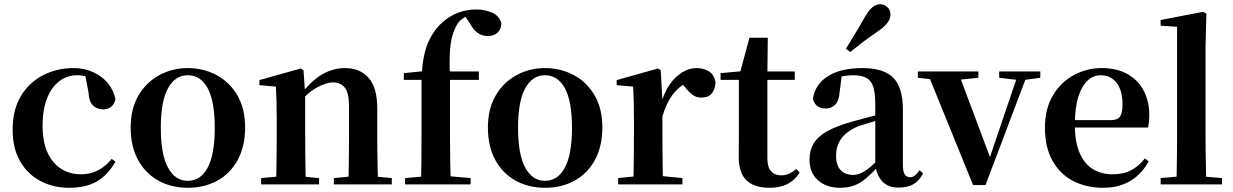

<svg xmlns="http://www.w3.org/2000/svg" viewBox="-20 -875 5848 911"><path d="M308 16Q233 16 172 -16Q111 -48 75.5 -109.5Q40 -171 40 -260Q40 -355 79.5 -420Q119 -485 185 -518.5Q251 -552 329 -552Q380 -552 422.5 -532.5Q465 -513 492.5 -479.5Q520 -446 528 -402Q514 -356 469 -356Q442 -356 422 -374Q402 -392 400 -437L382 -530L450 -486Q421 -503 396 -510.5Q371 -518 345 -518Q298 -518 261 -489.5Q224 -461 203 -407.5Q182 -354 182 -278Q182 -168 232 -108Q282 -48 365 -48Q409 -48 445.5 -67Q482 -86 510 -121L528 -108Q492 -45 440 -14.5Q388 16 308 16Z M871 16Q792 16 730.5 -18.5Q669 -53 634.5 -117Q600 -181 600 -270Q600 -359 637 -422Q674 -485 736 -518.5Q798 -552 871 -552Q945 -552 1007 -519Q1069 -486 1106 -423Q1143 -360 1143 -270Q1143 -181 1108 -116.5Q1073 -52 1011.5 -18Q950 16 871 16ZM871 -17Q932 -17 965.5 -80Q999 -143 999 -268Q999 -394 965.5 -456Q932 -518 871 -518Q811 -518 777 -456Q743 -394 743 -268Q743 -143 777 -80Q811 -17 871 -17Z M1219 0V-30L1325 -40H1388L1494 -30V0ZM1289 0Q1291 -25 1291.5 -67Q1292 -109 1292.5 -154.5Q1293 -200 1293 -235V-310Q1293 -360 1292 -393.5Q1291 -427 1289 -464L1211 -471V-495L1407 -550L1420 -542L1428 -428V-426V-235Q1428 -200 1428.5 -154.5Q1429 -109 1429.5 -67Q1430 -25 1431 0ZM1564 0V-30L1668 -40H1731L1839 -30V0ZM1633 0Q1634 -25 1634.5 -66.5Q1635 -108 1635.5 -153.5Q1636 -199 1636 -235V-370Q1636 -433 1616.5 -458.5Q1597 -484 1559 -484Q1529 -484 1485 -460.5Q1441 -437 1395 -383L1391 -426H1406Q1462 -497 1512.5 -524.5Q1563 -552 1617 -552Q1687 -552 1728.5 -506Q1770 -460 1770 -361V-235Q1770 -199 1770.5 -153.5Q1771 -108 1772 -66.5Q1773 -25 1774 0Z M1902 0V-30L2015 -40H2099L2213 -30V0ZM1977 0Q1979 -58 1979.5 -117.5Q1980 -177 1980 -235V-496H1896V-528L2027 -541L1980 -516L1981 -527Q1988 -622 2013 -677Q2038 -732 2075 -765Q2113 -800 2154.5 -815Q2196 -830 2240 -830Q2282 -830 2316 -814.5Q2350 -799 2359 -763Q2358 -738 2341.5 -721Q2325 -704 2294 -704Q2268 -704 2247 -718.5Q2226 -733 2206 -769L2181 -808V-817H2228V-809Q2203 -805 2182.5 -792Q2162 -779 2150 -761Q2134 -734 2125 -699.5Q2116 -665 2114 -618.5Q2112 -572 2115 -511V-235Q2115 -177 2116 -117.5Q2117 -58 2119 0ZM2049 -496V-536H2252V-496Z M2566 16Q2487 16 2425.5 -18.5Q2364 -53 2329.5 -117Q2295 -181 2295 -270Q2295 -359 2332 -422Q2369 -485 2431 -518.5Q2493 -552 2566 -552Q2640 -552 2702 -519Q2764 -486 2801 -423Q2838 -360 2838 -270Q2838 -181 2803 -116.5Q2768 -52 2706.5 -18Q2645 16 2566 16ZM2566 -17Q2627 -17 2660.5 -80Q2694 -143 2694 -268Q2694 -394 2660.5 -456Q2627 -518 2566 -518Q2506 -518 2472 -456Q2438 -394 2438 -268Q2438 -143 2472 -80Q2506 -17 2566 -17Z M2913 0V-30L3021 -41H3108L3218 -30V0ZM2984 0Q2986 -25 2986.5 -67Q2987 -109 2987.5 -154.5Q2988 -200 2988 -235V-310Q2988 -361 2987 -394Q2986 -427 2984 -464L2906 -471V-495L3102 -550L3115 -542L3123 -399V-398V-235Q3123 -200 3123.5 -154.5Q3124 -109 3124.5 -67Q3125 -25 3126 0ZM3122 -320 3089 -381H3116Q3131 -436 3157.5 -474Q3184 -512 3217.5 -532Q3251 -552 3284 -552Q3317 -552 3342.5 -537Q3368 -522 3375 -485Q3374 -453 3358 -432.5Q3342 -412 3308 -412Q3283 -412 3265 -426Q3247 -440 3228 -464L3205 -491L3241 -485Q3199 -463 3170.5 -424.5Q3142 -386 3122 -320Z M3554 -496V-536H3751V-496ZM3630 16Q3559 16 3522 -19.5Q3485 -55 3485 -132Q3485 -160 3485.5 -182.5Q3486 -205 3486 -235V-496H3399V-528L3509 -538L3490 -525L3536 -696H3623L3621 -519V-509V-124Q3621 -82 3638.5 -62.5Q3656 -43 3687 -43Q3707 -43 3723 -50.5Q3739 -58 3759 -73L3774 -56Q3753 -21 3717.5 -2.5Q3682 16 3630 16Z M3965 16Q3902 16 3861.5 -19.5Q3821 -55 3821 -118Q3821 -161 3840 -193.5Q3859 -226 3903.5 -251.5Q3948 -277 4023 -298Q4063 -309 4112.5 -322Q4162 -335 4202 -344V-319Q4162 -309 4122 -297.5Q4082 -286 4055 -277Q4001 -255 3974 -220.5Q3947 -186 3947 -136Q3947 -90 3969 -67.5Q3991 -45 4028 -45Q4044 -45 4062.5 -52.5Q4081 -60 4105.5 -79.5Q4130 -99 4163 -135L4179 -82H4144Q4115 -51 4089.5 -29Q4064 -7 4034.5 4.5Q4005 16 3965 16ZM4244 15Q4193 15 4166 -14.5Q4139 -44 4133 -94V-97V-381Q4133 -435 4123 -464.5Q4113 -494 4090 -506Q4067 -518 4028 -518Q4002 -518 3975 -512Q3948 -506 3912 -491L3974 -516L3964 -439Q3961 -396 3942.5 -378Q3924 -360 3898 -360Q3849 -360 3837 -406Q3847 -474 3907.5 -513Q3968 -552 4073 -552Q4173 -552 4218.5 -506Q4264 -460 4264 -356V-95Q4264 -60 4273 -47Q4282 -34 4298 -34Q4309 -34 4319 -41Q4329 -48 4343 -67L4360 -53Q4342 -17 4314 -1Q4286 15 4244 15ZM3994 -644Q4013 -675 4034 -709.5Q4055 -744 4084 -795Q4102 -826 4119 -840.5Q4136 -855 4157 -855Q4175 -855 4190 -841.5Q4205 -828 4205 -806Q4205 -786 4190.5 -766.5Q4176 -747 4145 -726Q4100 -695 4070.5 -672.5Q4041 -650 4014 -628Z M4597 3 4378 -536H4525L4688 -101H4667L4672 -115L4815 -536H4860L4656 3ZM4335 -506V-536H4622V-506L4516 -495H4432ZM4721 -506V-536H4916V-506L4835 -495H4815Z M5214 16Q5134 16 5071.5 -16.5Q5009 -49 4973.5 -113Q4938 -177 4938 -269Q4938 -359 4976 -422.5Q5014 -486 5075.5 -519Q5137 -552 5207 -552Q5281 -552 5331.5 -522.5Q5382 -493 5407.5 -443Q5433 -393 5433 -331Q5433 -296 5427 -270H4996V-305H5251Q5283 -305 5294.5 -322.5Q5306 -340 5306 -380Q5306 -446 5278 -482Q5250 -518 5202 -518Q5169 -518 5141 -493Q5113 -468 5096.5 -416Q5080 -364 5080 -283Q5080 -201 5103 -148.5Q5126 -96 5166.5 -72Q5207 -48 5259 -48Q5312 -48 5348.5 -68Q5385 -88 5412 -123L5430 -110Q5399 -50 5344 -17Q5289 16 5214 16Z M5487 0V-30L5598 -40H5661L5778 -30V0ZM5562 0Q5563 -35 5563.5 -75Q5564 -115 5564.5 -156.5Q5565 -198 5565 -235V-748L5487 -753V-780L5689 -819L5704 -810L5700 -651V-235Q5700 -198 5700.5 -156.5Q5701 -115 5702 -75Q5703 -35 5704 0Z"/></svg>

Font: Noto Serif KR ExtraLight
Style: Bold
Weight: 700
Version: Version 2.002-H1;hotconv 1.1.0;makeotfexe 2.6.0